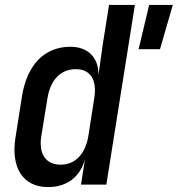

<svg xmlns="http://www.w3.org/2000/svg" viewBox="-20 -750 722 780"><path d="M175 10C252 10 305 -31 325 -102L309 0H412L528 -730H423L398 -573L380 -445C381 -516 338 -560 266 -560C160 -560 89 -486 69 -357L43 -192C23 -68 74 10 175 10ZM543 -550H630L682 -730H586ZM227 -81C166 -81 136 -124 148 -198L173 -352C185 -426 227 -469 288 -469C347 -469 375 -426 363 -352L339 -198C327 -124 285 -81 227 -81Z"/></svg>

Font: JetBrains Mono SemiBold
Style: Italic
Weight: 472
Italic angle: -9°
Monospace: yes
Designer: Philipp Nurullin, Konstantin Bulenkov
Foundry: JetBrains
Version: Version 2.305